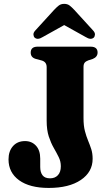

<svg xmlns="http://www.w3.org/2000/svg" viewBox="-20 -934 552 969"><path d="M447.5 -132.5Q447.5 -66 388 -25.8Q328.5 14.5 226 14.5Q130 14.5 76.5 -24.2Q23 -63 23 -129.5Q23 -171 45.5 -196.5Q68 -222 106.5 -222Q140 -222 161.5 -198.8Q183 -175.5 183 -133.5V-91Q183 -64.5 194.8 -49.2Q206.5 -34 232.5 -34Q257.5 -34 272.2 -49.8Q287 -65.5 287 -95Q287 -119.5 276.2 -141.2Q265.5 -163 251.2 -187.8Q237 -212.5 226.2 -245.2Q215.5 -278 215.5 -324.5V-595Q215.5 -622 189.5 -629L159.5 -637Q135 -644.5 135 -668.5Q135 -698.5 170 -698.5H437Q472.5 -698.5 472.5 -669Q472.5 -646.5 448 -636.5L426 -629.5Q413.5 -625 407.5 -617.8Q401.5 -610.5 401.5 -596.5V-338Q401.5 -299.5 408.5 -272.8Q415.5 -246 424.5 -224.5Q433.5 -203 440.5 -181.5Q447.5 -160 447.5 -132.5ZM195.5 -747Q170 -731 155 -744Q149.5 -749.5 148.8 -759.2Q148 -769 158 -780L252.5 -883.5Q265.5 -897.5 276.5 -906Q287.5 -914.5 304 -914.5Q320.5 -914.5 331.5 -906Q342.5 -897.5 355.5 -883.5L450 -780Q460 -769 459.2 -759.2Q458.5 -749.5 453 -744Q438 -731 412.5 -747L304 -807.5Z"/></svg>

Font: Fraunces 72pt Soft
Style: Bold
Weight: 700
Version: Version 1.000;[b76b70a41]